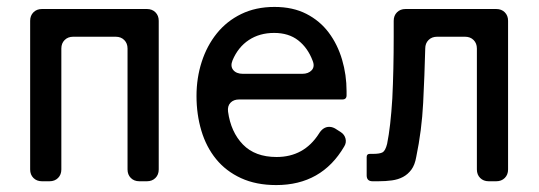

<svg xmlns="http://www.w3.org/2000/svg" viewBox="-20 -523 1554 554"><path d="M67 -34V-463Q67 -478 76.5 -487.5Q86 -497 101 -497H404Q419 -497 428.5 -487.5Q438 -478 438 -463V-34Q438 -19 428.5 -9.5Q419 0 404 0H382Q367 0 357.5 -9.5Q348 -19 348 -34V-383Q348 -398 338.5 -407.5Q329 -417 314 -417H191Q176 -417 166.5 -407.5Q157 -398 157 -383V-34Q157 -19 147.5 -9.5Q138 0 123 0H101Q86 0 76.5 -9.5Q67 -19 67 -34Z M777 11Q719 11 675.5 -9Q632 -29 603.5 -64Q575 -99 561 -146Q547 -193 547 -246Q547 -298 562 -344.5Q577 -391 605.5 -426.5Q634 -462 676 -482.5Q718 -503 772 -503Q825 -503 864 -483Q903 -463 928.5 -429Q954 -395 967 -351Q980 -307 980 -260V-248Q980 -236 968 -236H670Q654 -236 645 -226.5Q636 -217 638 -201Q646 -142 681 -106Q716 -70 778 -70Q857 -70 900 -137Q912 -157 930 -157Q941 -157 952 -149L963 -142Q974 -135 977 -123Q980 -111 973 -100Q908 11 777 11ZM681 -310H852Q870 -310 879.5 -320.5Q889 -331 882 -348Q868 -385 840.5 -406.5Q813 -428 771 -428Q729 -428 698 -407.5Q667 -387 651 -349Q644 -332 653 -321Q662 -310 681 -310Z M1038 -17V-70Q1038 -79 1047 -79H1056Q1076 -79 1084 -83.5Q1092 -88 1097 -108Q1107 -157 1112 -239Q1114 -280 1115 -324.5Q1116 -369 1116 -418V-463Q1116 -478 1125.5 -487.5Q1135 -497 1150 -497H1412Q1427 -497 1436.5 -487.5Q1446 -478 1446 -463V-34Q1446 -19 1436.5 -9.5Q1427 0 1412 0H1390Q1375 0 1365.5 -9.5Q1356 -19 1356 -34V-383Q1356 -398 1346.5 -407.5Q1337 -417 1322 -417H1241Q1226 -417 1216.5 -407.5Q1207 -398 1207 -383Q1205 -305 1201 -226Q1197 -147 1181 -70Q1177 -47 1167 -33.5Q1157 -20 1143 -12.5Q1129 -5 1111 -2.5Q1093 0 1072 0H1055Q1038 0 1038 -17Z"/></svg>

Font: Higure Gothic Medium
Style: Regular
Weight: 500
Designer: Yoshimichi Ohira
Foundry: Positype
Version: Version 1.000